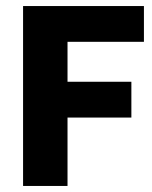

<svg xmlns="http://www.w3.org/2000/svg" viewBox="-20 -615 503 635"><path d="M56.3 0V-595H456V-476.7H203.3V0ZM161.1 -226.2V-344.6H414.5V-226.2Z"/></svg>

Font: Encode Sans SC Condensed Thin
Style: Regular
Weight: 100
Width: 3
Designer: Multiple Designers
Foundry: Impallari Type
Version: Version 3.002